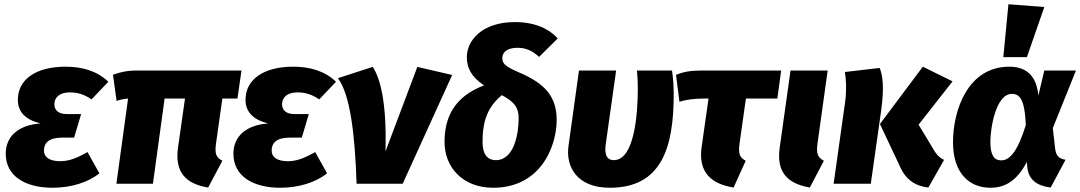

<svg xmlns="http://www.w3.org/2000/svg" viewBox="-20 -865 5086 904"><path d="M227 19C314 19 395 -6 448 -49L392 -149C341 -120 304 -106 264 -106C211 -106 187 -126 187 -156C187 -192 210 -217 272 -217H329L362 -328H293C254 -328 236 -348 236 -374C236 -409 264 -430 308 -430C348 -430 379 -419 411 -397L490 -480C438 -531 366 -551 289 -551C149 -551 64 -491 64 -395C64 -337 102 -300 171 -284C66 -276 7 -223 7 -141C7 -36 99 19 227 19Z M1027 -401H1098L1117 -533H625C580 -533 543 -525 512 -513L529 -390C547 -396 563 -399 583 -401L528 0H700L755 -401H851L818 -169C802 -53 856 1 960 18L1027 -108C996 -124 991 -143 997 -189Z M1299 19C1386 19 1467 -6 1520 -49L1464 -149C1413 -120 1376 -106 1336 -106C1283 -106 1259 -126 1259 -156C1259 -192 1282 -217 1344 -217H1401L1434 -328H1365C1326 -328 1308 -348 1308 -374C1308 -409 1336 -430 1380 -430C1420 -430 1451 -419 1483 -397L1562 -480C1510 -531 1438 -551 1361 -551C1221 -551 1136 -491 1136 -395C1136 -337 1174 -300 1243 -284C1138 -276 1079 -223 1079 -141C1079 -36 1171 19 1299 19Z M1735 -550 1571 -497C1629 -419 1651 -234 1659 0H1876L2109 -512L1945 -550L1795 -152C1801 -370 1774 -491 1735 -550Z M2404 -761C2249 -761 2178 -674 2178 -596C2178 -549 2196 -505 2259 -463C2114 -408 2073 -307 2073 -196C2073 -79 2157 19 2302 19C2524 19 2601 -173 2601 -301C2601 -412 2543 -473 2426 -523C2359 -552 2345 -565 2345 -592C2345 -617 2365 -640 2417 -640C2456 -640 2487 -626 2518 -597L2606 -684C2567 -727 2503 -761 2404 -761ZM2343 -417C2402 -385 2422 -359 2422 -308C2422 -236 2401 -111 2315 -111C2273 -111 2252 -141 2252 -196C2252 -270 2263 -352 2343 -417Z M3144 -533H2979C2982 -504 2983 -477 2983 -448C2983 -332 2968 -111 2870 -111C2830 -111 2827 -150 2832 -186L2881 -533H2706L2657 -180C2642 -82 2695 19 2851 19C3097 19 3152 -173 3152 -421C3152 -464 3149 -500 3144 -533Z M3492 -401H3640L3658 -533H3282C3230 -533 3196 -526 3163 -513L3179 -386C3210 -395 3242 -401 3297 -401H3316L3283 -169C3268 -53 3329 1 3434 18L3491 -108C3461 -124 3456 -143 3462 -189Z M3877 -533H3702L3651 -169C3635 -53 3689 0 3793 18L3859 -108C3829 -124 3823 -143 3829 -189Z M4351 18 4425 -112C4404 -123 4395 -131 4381 -152L4305 -278L4465 -482L4325 -551L4123 -281L4217 -82C4245 -17 4291 11 4351 18ZM3905 0H4080L4129 -346C4144 -456 4136 -508 4122 -545L3958 -526C3964 -494 3966 -442 3960 -391Z M4728 -845 4704 -596H4815L4897 -832ZM4732 -551C4538 -551 4467 -348 4467 -195C4467 -54 4540 19 4643 19C4719 19 4770 -20 4815 -102L4817 -77C4823 -19 4862 10 4927 18L4997 -113C4968 -117 4952 -130 4948 -165L4937 -262L5046 -533H4897L4869 -415C4861 -501 4819 -551 4732 -551ZM4744 -423C4786 -423 4805 -388 4810 -276C4770 -148 4733 -110 4694 -110C4661 -110 4643 -133 4643 -198C4643 -262 4669 -423 4744 -423Z"/></svg>

Font: Fira Sans ExtraBold
Style: Italic
Weight: 800
Italic angle: -8°
Designer: bBox Type GmbH & Carrois Corporate GbR & Edenspiekermann AG
Foundry: bBox Type GmbH & Carrois Corporate GbR & Edenspiekermann AG
Version: Version 4.301;PS 004.301;hotconv 1.0.88;makeotf.lib2.5.64775